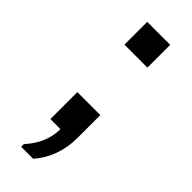

<svg xmlns="http://www.w3.org/2000/svg" viewBox="-222 -538 715 715"><g transform="rotate(45 135.0 -180.5)"><path d="M72 150V136Q101 104 115 70Q129 36 129 0H76V-142H197V-20Q197 27 181.5 71Q166 115 135 150ZM75 -391V-511H196V-391Z"/></g></svg>

Font: Chivo Medium
Style: Regular
Weight: 500
Designer: Hector Gatti
Foundry: Omnibus-Type
Version: Version 2.002